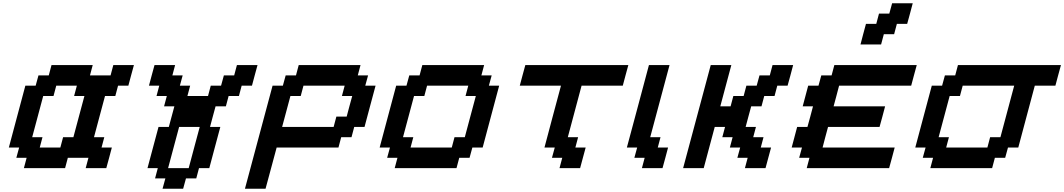

<svg xmlns="http://www.w3.org/2000/svg" viewBox="-20 -1020 6457 1165"><path d="M500 0H625Q630.9 -21 642.1 -62.5Q653.3 -104 658.7 -125H596.2L612.8 -187.5H550.3Q561.5 -229 583.7 -312.5Q606 -396 617.2 -437.5H679.7L696.3 -500H758.8Q764.2 -520.5 775.4 -562.3Q786.6 -604 792.5 -625H667.5L650.9 -562.5H525.9L542.5 -625H292.5L275.9 -562.5H213.4L196.3 -500H133.8Q117.2 -437.5 83.7 -312.5Q50.3 -187.5 33.7 -125H96.2L79.1 -62.5H141.6L125 0H375L391.6 -62.5H516.6ZM346.2 -125H221.2L237.8 -187.5H175.3Q186.5 -229 208.7 -312.3Q231 -395.5 242.2 -437.5H304.7L321.3 -500H446.3L429.7 -437.5H492.2Q481 -396 458.7 -312.5Q436.5 -229 425.3 -187.5H362.8Z M966.3 125H1091.3L1108.4 62.5H1170.9L1187.5 0H1250Q1261.2 -42 1283.4 -125.2Q1305.7 -208.5 1316.9 -250H1254.4Q1259.8 -270.5 1271 -312.3Q1282.2 -354 1288.1 -375H1350.6L1367.2 -437.5H1429.7L1446.3 -500H1508.8Q1514.2 -520.5 1525.4 -562.3Q1536.6 -604 1542.5 -625H1417.5L1400.9 -562.5H1338.4L1321.3 -500H1258.8L1242.2 -437.5H1117.2L1133.8 -500H1071.3L1088.4 -562.5H1025.9L1042.5 -625H917.5Q911.6 -604 900.4 -562.3Q889.2 -520.5 883.8 -500H946.3L929.7 -437.5H992.2L975.6 -375H1038.1Q1032.7 -354 1021.2 -312.3Q1009.8 -270.5 1004.4 -250H941.9Q930.7 -208 908.4 -125Q886.2 -42 875 0H937.5L920.9 62.5H983.4ZM1125 0H1000Q1011.2 -42 1033.4 -125Q1055.7 -208 1066.9 -250H1191.9Q1180.7 -208.5 1158.4 -125.2Q1136.2 -42 1125 0Z M1466.3 125H1591.3Q1602.5 83.5 1625 0.2Q1647.5 -83 1658.7 -125H2033.7L2050.3 -187.5H2112.8L2129.4 -250H2191.9Q2203.1 -292 2225.3 -375.2Q2247.6 -458.5 2258.8 -500H2196.3L2213.4 -562.5H2150.9L2167.5 -625H1792.5L1775.9 -562.5H1713.4L1696.3 -500H1633.8Q1606 -396 1550 -187.5Q1494.1 21 1466.3 125ZM2004.4 -250H1691.9L1742.2 -437.5H1804.7L1821.3 -500H2071.3L2054.7 -437.5H2117.2Q2111.3 -417 2100.1 -375Q2088.9 -333 2083.5 -312.5H2021Z M2375 0H2750L2766.6 -62.5H2829.1L2846.2 -125H2908.7Q2925.3 -187.5 2958.7 -312.5Q2992.2 -437.5 3008.8 -500H2946.3L2963.4 -562.5H2900.9L2917.5 -625H2542.5L2525.9 -562.5H2463.4L2446.3 -500H2383.8Q2367.2 -437.5 2333.7 -312.5Q2300.3 -187.5 2283.7 -125H2346.2L2329.1 -62.5H2391.6ZM2721.2 -125H2471.2L2487.8 -187.5H2425.3Q2436.5 -229 2458.7 -312.3Q2481 -395.5 2492.2 -437.5H2554.7L2571.3 -500H2821.3L2804.7 -437.5H2867.2Q2856 -396 2833.7 -312.5Q2811.5 -229 2800.3 -187.5H2737.8Z M3375 0H3500Q3505.9 -21 3516.8 -62.5Q3527.8 -104 3533.7 -125H3471.2L3487.8 -187.5H3425.3L3508.8 -500H3758.8Q3764.2 -520.5 3775.4 -562.3Q3786.6 -604 3792.5 -625H3167.5Q3161.6 -604 3150.4 -562.3Q3139.2 -520.5 3133.8 -500H3383.8Q3366.7 -437.5 3333.5 -312.5Q3300.3 -187.5 3283.7 -125H3346.2L3329.1 -62.5H3391.6Z M3875 0H4000Q4005.9 -21 4017.1 -62.5Q4028.3 -104 4033.7 -125H3971.2L3987.8 -187.5H3925.3L4042.5 -625H3917.5Q3895.5 -542 3850.8 -375Q3806.2 -208 3783.7 -125H3846.2L3829.1 -62.5H3891.6Z M4500 0H4625Q4630.9 -21 4641.8 -62.5Q4652.8 -104 4658.7 -125H4596.2L4612.8 -187.5H4550.3L4566.9 -250H4504.4Q4509.8 -270.5 4521 -312.3Q4532.2 -354 4538.1 -375H4600.6L4617.2 -437.5H4679.7L4696.3 -500H4758.8Q4764.6 -520.5 4775.9 -562.3Q4787.1 -604 4792.5 -625H4667.5L4650.9 -562.5H4588.4L4571.3 -500H4508.8L4492.2 -437.5H4429.7L4413.1 -375H4350.6Q4361.8 -416.5 4384 -500Q4406.2 -583.5 4417.5 -625H4292.5Q4264.6 -520.5 4208.7 -312.3Q4152.8 -104 4125 0H4250Q4261.2 -42 4283.4 -125Q4305.7 -208 4316.9 -250H4379.4L4362.8 -187.5H4425.3L4408.7 -125H4471.2L4454.1 -62.5H4516.6Z M4875 0H5375Q5380.9 -21 5392.1 -62.5Q5403.3 -104 5408.7 -125H4971.2Q4976.6 -145.5 4987.5 -187.3Q4998.5 -229 5004.4 -250H5316.9Q5322.8 -270.5 5334 -312.3Q5345.2 -354 5350.6 -375H5038.1Q5043.9 -396 5054.9 -437.5Q5065.9 -479 5071.3 -500H5508.8Q5514.2 -520.5 5525.4 -562.3Q5536.6 -604 5542.5 -625H5042.5L5025.9 -562.5H4963.4L4946.3 -500H4883.8Q4878.4 -479 4867.2 -437.5Q4856 -396 4850.6 -375H4913.1Q4907.7 -354 4896.5 -312.3Q4885.3 -270.5 4879.4 -250H4816.9Q4811.5 -229 4800.3 -187.3Q4789.1 -145.5 4783.7 -125H4846.2L4829.1 -62.5H4891.6ZM5201.2 -750H5326.2L5342.8 -812.5H5405.3L5421.9 -875H5484.4Q5490.2 -895.5 5501.5 -937.3Q5512.7 -979 5518.1 -1000H5393.1L5376 -937.5H5313.5L5296.9 -875H5234.4Q5228.5 -854 5217.5 -812.5Q5206.5 -771 5201.2 -750Z M5625 0H6000L6016.6 -62.5H6079.1L6096.2 -125H6158.7Q6175.3 -187.5 6208.7 -312.5Q6242.2 -437.5 6258.8 -500H6383.8Q6389.2 -520.5 6400.4 -562.3Q6411.6 -604 6417.5 -625H5792.5L5775.9 -562.5H5713.4L5696.3 -500H5633.8Q5617.2 -437.5 5583.7 -312.5Q5550.3 -187.5 5533.7 -125H5596.2L5579.1 -62.5H5641.6ZM5971.2 -125H5721.2L5737.8 -187.5H5675.3Q5686.5 -229 5708.7 -312.3Q5731 -395.5 5742.2 -437.5H5804.7L5821.3 -500H6133.8L6050.3 -187.5H5987.8Z"/></svg>

Font: Faithful 32x
Style: Oblique
Weight: 400
Foundry: Faithful Resource Pack
Version: Version 1.0; January 27, 2023